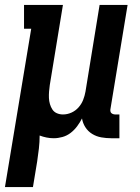

<svg xmlns="http://www.w3.org/2000/svg" viewBox="-47 -550 567 775"><path d="M-27 205 79 -434H50V-530H207L154 -207Q152 -194 151 -180.5Q150 -167 150.5 -154.5Q151 -142 154.5 -130Q158 -118 164.5 -108Q171 -98 182.5 -93Q194 -88 207 -88Q225 -88 241.5 -95.5Q258 -103 270 -116.5Q282 -130 288.5 -146.5Q295 -163 298 -180L355 -530H468L399 -111Q398 -107 398.5 -102Q399 -97 402 -94Q405 -91 409.5 -89.5Q414 -88 418 -88H435V8H402Q382 8 362 4.5Q342 1 325 -9.5Q308 -20 297.5 -36.5Q287 -53 284 -72Q276 -56 264.5 -40.5Q253 -25 238 -13.5Q223 -2 205 3Q187 8 170 8Q155 8 140.5 5Q126 2 113 -3Q113 23 110 49.5Q107 76 103 102L86 205Z"/></svg>

Font: Iosevka Slab
Style: Bold Italic
Weight: 700
Italic angle: -9°
Monospace: yes
Designer: Belleve Invis
Foundry: Belleve Invis
Version: Version 11.1.0; ttfautohint (v1.8.3)